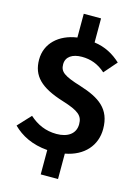

<svg xmlns="http://www.w3.org/2000/svg" viewBox="-153 -978 894 1233"><g transform="rotate(15 294.5 -361.0)"><path d="M557 -212C557 -346 475 -400 345 -441C228 -477 201 -498 201 -548C201 -598 243 -625 306 -625C364 -625 415 -607 463 -564L537 -649C488 -694 433 -725 360 -735V-895H245V-737C126 -720 44 -645 44 -537C44 -429 106 -366 261 -318C370 -284 400 -259 400 -202C400 -138 349 -104 275 -104C202 -104 144 -131 94 -176L14 -90C68 -36 143 3 245 11V173H360V4C485 -19 557 -103 557 -212Z"/></g></svg>

Font: Glow Sans TC Normal
Style: Bold
Weight: 700
Designer: Ryoko NISHIZUKA (kana, bopomofo & ideographs); Paul D. Hunt (Latin, Greek & Cyrillic); Sandoll Communications, Soo-young
Version: Version 0.93